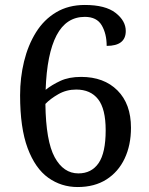

<svg xmlns="http://www.w3.org/2000/svg" viewBox="-20 -744 599 774"><path d="M293 10Q227 10 174.5 -27.5Q122 -65 91.5 -146.5Q61 -228 61 -360Q61 -431 77 -496.5Q93 -562 125 -613.5Q157 -665 206.5 -694.5Q256 -724 322 -724Q405 -724 446 -692Q487 -660 487 -619Q487 -559 410 -559Q410 -608 390 -642Q370 -676 322 -676Q247 -676 208 -601.5Q169 -527 164 -382Q189 -402 223.5 -418Q258 -434 307 -434Q399 -434 453.5 -379.5Q508 -325 508 -229Q508 -159 482.5 -105Q457 -51 409 -20.5Q361 10 293 10ZM296 -45Q349 -45 377.5 -86.5Q406 -128 406 -219Q406 -305 375.5 -344Q345 -383 287 -383Q248 -383 215.5 -364.5Q183 -346 163 -325Q165 -175 200.5 -110Q236 -45 296 -45Z"/></svg>

Font: Noto Serif Grantha
Style: Regular
Weight: 400
Designer: Monotype Design Team
Foundry: Monotype Imaging Inc.
Version: Version 2.004; ttfautohint (v1.8.4.7-5d5b)